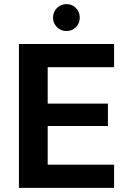

<svg xmlns="http://www.w3.org/2000/svg" viewBox="-20 -914 630 934"><path d="M72 0V-700H535V-587H212V-410H505V-301H212V-113H535V0ZM303 -763Q276 -763 257 -782Q238 -801 238 -828Q238 -856 257 -875Q276 -894 303 -894Q331 -894 349.5 -875Q368 -856 368 -828Q368 -801 349.5 -782Q331 -763 303 -763Z"/></svg>

Font: DM Sans 11pt ExtraBold
Style: Regular
Weight: 800
Version: Version 4.004;gftools[0.9.30]